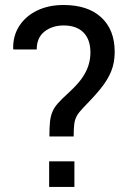

<svg xmlns="http://www.w3.org/2000/svg" viewBox="-20 -741 505 761"><path d="M272 -200.2H175.8Q175.8 -235.8 178.2 -258.8Q180.7 -281.7 188 -298.3Q194.8 -314.9 209.5 -331.5Q224.1 -348.1 249 -370.6Q284.7 -403.3 303.2 -428.7Q322.3 -455.6 330.3 -481Q338.4 -506.3 338.4 -532.7Q338.4 -584.5 310.8 -612.3Q283.2 -640.1 231.9 -640.1Q187.5 -640.1 156.5 -616Q125.5 -591.8 125.5 -544.9H33.7L32.2 -547.9Q31.2 -600.1 57.1 -639.2Q83 -678.2 128.2 -699.7Q173.3 -721.2 231.9 -721.2Q328.1 -721.2 381.3 -672.1Q434.6 -623 434.6 -535.2Q434.6 -492.7 420.9 -459Q407.2 -424.8 379.2 -390.1Q351.1 -355.5 309.1 -313Q292.5 -295.9 284.2 -281.2Q276.4 -266.6 274.2 -248.3Q272 -230 272 -200.2ZM274.9 -101.6V0H174.8V-101.6Z"/></svg>

Font: Suwannaphum
Style: Regular
Weight: 400
Designer: Danh Hong
Version: Version 8.002; ttfautohint (v1.8.3)